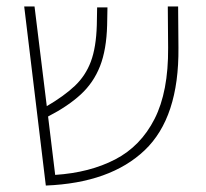

<svg xmlns="http://www.w3.org/2000/svg" viewBox="-20 -565 638 595"><path d="M122 10 55 -545H87L125 -236Q178 -267 211.5 -298.5Q245 -330 261.5 -374Q278 -418 280 -487L281 -542H313L312 -487Q310 -411 290 -360Q270 -309 230.5 -272.5Q191 -236 129 -204L151 -23Q258 -30 337 -71Q416 -112 459 -196.5Q502 -281 501 -417L500 -545H532L533 -417Q535 -201 428.5 -99.5Q322 2 122 10Z"/></svg>

Font: Assistant ExtraLight
Style: Regular
Weight: 200
Designer: Hebrew By Ben Nathan, Latin by Paul Hunt
Version: Version 3.000